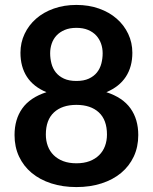

<svg xmlns="http://www.w3.org/2000/svg" viewBox="-20 -751 620 779"><path d="M290 8Q234 8 187.8 -7Q141.5 -22 108.5 -49.5Q75.5 -77 57.2 -116Q39 -155 39 -203Q39 -267 70.5 -311.2Q102 -355.5 168.5 -377Q115.5 -399 89.2 -439.5Q63 -480 63 -537Q63 -578 79.8 -613.5Q96.5 -649 126.5 -675.2Q156.5 -701.5 198.2 -716.2Q240 -731 290 -731Q340 -731 381.8 -716.2Q423.5 -701.5 453.5 -675.2Q483.5 -649 500.2 -613.5Q517 -578 517 -537Q517 -480 490.5 -439.5Q464 -399 411.5 -377Q478 -355.5 509.5 -311.2Q541 -267 541 -203Q541 -155 522.8 -116Q504.5 -77 471.5 -49.5Q438.5 -22 392.2 -7Q346 8 290 8ZM290 -88.5Q320.5 -88.5 343.5 -97.2Q366.5 -106 382.2 -121.5Q398 -137 406 -158.5Q414 -180 414 -205Q414 -264.5 381 -295Q348 -325.5 290 -325.5Q232 -325.5 199 -295Q166 -264.5 166 -205Q166 -180 174 -158.5Q182 -137 197.8 -121.5Q213.5 -106 236.5 -97.2Q259.5 -88.5 290 -88.5ZM290 -422.5Q320 -422.5 340.5 -432Q361 -441.5 373.5 -457.2Q386 -473 391.2 -493.2Q396.5 -513.5 396.5 -535Q396.5 -555.5 390 -574Q383.5 -592.5 370.5 -606.8Q357.5 -621 337.5 -629.5Q317.5 -638 290 -638Q262.5 -638 242.5 -629.5Q222.5 -621 209.2 -606.8Q196 -592.5 189.8 -574Q183.5 -555.5 183.5 -535Q183.5 -513.5 188.8 -493.2Q194 -473 206.5 -457.2Q219 -441.5 239.5 -432Q260 -422.5 290 -422.5Z"/></svg>

Font: Lato
Style: Bold
Weight: 700
Designer: Lukasz Dziedzic
Foundry: tyPoland Lukasz Dziedzic
Version: Version 2.007; 2014-02-27